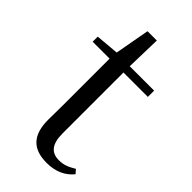

<svg xmlns="http://www.w3.org/2000/svg" viewBox="-217 -729 802 802"><g transform="rotate(45 183.5 -328.5)"><path d="M236 15C288 15 327 -3 355 -37L340 -54C313 -38 294 -29 264 -29C220 -29 196 -56 196 -118V-479H340V-516H196L200 -672H145L117 -518L14 -509V-479H114V-207C114 -171 113 -150 113 -118C113 -28 152 15 236 15Z"/></g></svg>

Font: Harano Aji Mincho TW
Style: Regular
Weight: 400
Foundry: Masamichi Hosoda
Version: HaranoAjiMinchoTW-Regular version 20230610;ttx 4.39.4